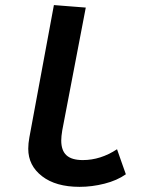

<svg xmlns="http://www.w3.org/2000/svg" viewBox="-20 -724 558 753"><path d="M316.4 -694.3 224.1 -212.4Q220.2 -189 220.2 -172.9Q220.2 -133.8 240.7 -115Q261.2 -96.2 304.7 -96.2Q374.5 -96.2 439 -138.7Q444.8 -122.1 456.3 -89.4Q467.8 -56.6 473.6 -40.5Q439 -16.1 389.9 -3.7Q340.8 8.8 292 8.8Q198.7 8.8 144.8 -33Q90.8 -74.7 90.8 -140.6Q90.8 -161.6 95.2 -185.1Q111.3 -271.5 143.3 -444.6Q175.3 -617.7 191.4 -704.1Q211.9 -702.1 253.7 -699.2Q295.4 -696.3 316.4 -694.3Z"/></svg>

Font: Fantasque Sans Mono
Style: Bold Italic
Weight: 700
Italic angle: -11°
Monospace: yes
Designer: Jany Belluz
Version: Version 1.7.1